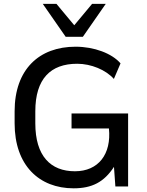

<svg xmlns="http://www.w3.org/2000/svg" viewBox="-20 -972 768 1001"><path d="M581.5 0H647.9V-380.4H353V-302.2H547.9C561.5 -168.5 493.2 -79.1 370.6 -79.1C243.7 -79.1 164.1 -158.7 164.1 -329.1V-391.6C164.1 -561.5 244.1 -639.6 382.3 -639.6C455.1 -639.6 531.7 -607.9 573.7 -560.5L608.4 -641.6C563.5 -693.8 470.7 -728.5 374 -728.5C184.1 -728.5 56.2 -610.4 56.2 -391.6V-329.1C56.2 -109.9 184.1 9.8 363.8 9.8C459.5 9.8 522.5 -22.5 574.2 -102.1ZM412.1 -780.3 531.2 -951.7H460L367.2 -840.3L274.4 -951.7H203.1L322.3 -780.3Z"/></svg>

Font: Winston
Style: Regular
Weight: 400
Designer: Vernon Adams, Kim Jin-seong, David Berlow, Cristiano Sobral
Foundry: The Winston Project Authors
Version: Version 3.004